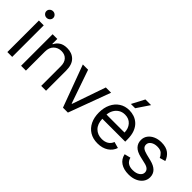

<svg xmlns="http://www.w3.org/2000/svg" viewBox="49 -1560 2348 2348"><g transform="rotate(45 1222.5 -386.5)"><path d="M76.7 0V-545.5H160.5V0ZM119.3 -634.9Q94.8 -634.9 77.2 -651.6Q59.7 -668.3 59.7 -691.8Q59.7 -715.2 77.2 -731.9Q94.8 -748.6 119.3 -748.6Q143.8 -748.6 161.4 -731.9Q179 -715.2 179 -691.8Q179 -668.3 161.4 -651.6Q143.8 -634.9 119.3 -634.9Z M397.7 -328.1V0H313.9V-545.5H394.9V-460.2H402Q421.2 -501.8 460.2 -527.2Q499.3 -552.6 561.1 -552.6Q643.8 -552.6 694.8 -501.8Q745.7 -451 745.7 -346.6V0H661.9V-340.9Q661.9 -405.2 628.6 -441.2Q595.2 -477.3 536.9 -477.3Q476.9 -477.3 437.3 -438.4Q397.7 -399.5 397.7 -328.1Z M1325.3 -545.5 1123.6 0H1038.4L836.6 -545.5H927.6L1078.1 -110.8H1083.8L1234.4 -545.5Z M1644.9 11.4Q1566.1 11.4 1509.1 -23.6Q1452.1 -58.6 1421.3 -121.6Q1390.6 -184.7 1390.6 -268.5Q1390.6 -352.3 1421.3 -416.4Q1452.1 -480.5 1507.3 -516.5Q1562.5 -552.6 1636.4 -552.6Q1679 -552.6 1720.5 -538.4Q1762.1 -524.1 1796.2 -492.4Q1830.3 -460.6 1850.5 -408.4Q1870.7 -356.2 1870.7 -279.8V-244.3H1474.8Q1477.6 -157 1524.3 -110.4Q1571 -63.9 1644.9 -63.9Q1694.2 -63.9 1729.8 -85.2Q1765.3 -106.5 1781.2 -149.1L1862.2 -126.4Q1843 -64.6 1785.5 -26.6Q1728 11.4 1644.9 11.4ZM1474.8 -316.8H1785.5Q1785.5 -386 1745 -431.6Q1704.5 -477.3 1636.4 -477.3Q1588.4 -477.3 1553.3 -454.9Q1518.1 -432.5 1497.9 -395.8Q1477.6 -359 1474.8 -316.8ZM1593.8 -619.3 1680.4 -784.1H1778.4L1667.6 -619.3Z M2384.9 -423.3 2309.7 -402Q2298.7 -430.4 2272.7 -455.3Q2246.8 -480.1 2191.8 -480.1Q2141.7 -480.1 2108.5 -457.2Q2075.3 -434.3 2075.3 -399.1Q2075.3 -367.9 2098 -349.8Q2120.7 -331.7 2169 -319.6L2250 -299.7Q2394.9 -264.2 2394.9 -152Q2394.9 -105.1 2368.1 -68.2Q2341.3 -31.2 2293.3 -9.9Q2245.4 11.4 2181.8 11.4Q2098.4 11.4 2043.7 -24.9Q1989 -61.1 1974.4 -130.7L2054 -150.6Q2076.3 -62.5 2180.4 -62.5Q2239 -62.5 2273.6 -87.5Q2308.2 -112.6 2308.2 -147.7Q2308.2 -205.6 2227.3 -224.4L2136.4 -245.7Q2061.4 -263.5 2026.5 -301Q1991.5 -338.4 1991.5 -394.9Q1991.5 -441.1 2017.6 -476.6Q2043.7 -512.1 2089 -532.3Q2134.2 -552.6 2191.8 -552.6Q2272.7 -552.6 2319.1 -517Q2365.4 -481.5 2384.9 -423.3Z"/></g></svg>

Font: Inter UI
Style: Regular
Weight: 400
Designer: Rasmus Andersson
Foundry: rsms
Version: 3.2;8d6f07862